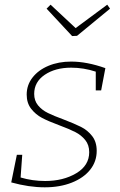

<svg xmlns="http://www.w3.org/2000/svg" viewBox="-20 -793 513 820"><path d="M412 -407H389V-487Q337 -504 284 -504Q216 -504 171 -473.5Q126 -443 126 -392Q126 -363 142.5 -343Q159 -323 184.5 -310.5Q210 -298 251 -283Q298 -265 326 -251Q354 -237 373.5 -212Q393 -187 393 -149Q393 -103 365 -68Q337 -33 286.5 -13Q236 7 171 7Q104 7 28 -14L52 -132H75L68 -35Q118 -20 173 -20Q250 -20 305.5 -53Q361 -86 361 -143Q361 -174 344 -195Q327 -216 301.5 -229Q276 -242 233 -258Q187 -275 159.5 -289.5Q132 -304 113 -328.5Q94 -353 94 -389Q94 -430 119 -462Q144 -494 187 -512Q230 -530 284 -530Q351 -530 430 -502ZM303 -673 438 -773 450 -756 309 -640 288 -639 179 -756 196 -773Z"/></svg>

Font: Bitter Pro ExtraLight
Style: Italic
Weight: 275
Italic angle: -9°
Designer: Sol Matas, and Bitter project Authors
Foundry: Sol Matas
Version: Version 1.010